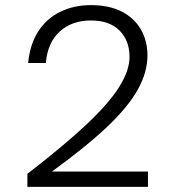

<svg xmlns="http://www.w3.org/2000/svg" viewBox="-20 -730 690 750"><path d="M87 0V-51Q231 -162 318.5 -244.5Q406 -327 446 -391Q486 -455 486 -508Q486 -571 447 -610.5Q408 -650 335 -650Q261 -650 213.5 -607Q166 -564 159 -484H90Q97 -557 129.5 -607.5Q162 -658 215.5 -684Q269 -710 335 -710Q406 -710 455 -685Q504 -660 530 -615.5Q556 -571 556 -513Q556 -448 518.5 -380.5Q481 -313 399.5 -235.5Q318 -158 183 -60H558V0Z"/></svg>

Font: Azeret Mono ExtraLight
Style: Regular
Weight: 250
Designer: Martin Vácha
Foundry: Displaay
Version: Version 1.002